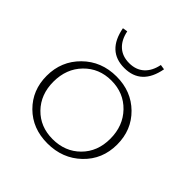

<svg xmlns="http://www.w3.org/2000/svg" viewBox="-178 -801 945 945"><g transform="rotate(45 294.5 -328.0)"><path d="M438 -658 412 -662Q402 -612 372 -585Q342 -558 295 -558Q248 -558 218 -585Q188 -612 178 -662L152 -658Q177 -524 295 -524Q413 -524 438 -658ZM290 6Q186 6 119 -60.5Q52 -127 52 -227Q52 -329 122.5 -398.5Q193 -468 298 -468Q401 -468 469 -401Q537 -334 537 -233Q537 -130 466 -62Q395 6 290 6ZM293 -27Q380 -27 436.5 -83.5Q493 -140 493 -229Q493 -319 436.5 -377.5Q380 -436 294 -436Q209 -436 152.5 -378Q96 -320 96 -230Q96 -141 151.5 -84Q207 -27 293 -27Z"/></g></svg>

Font: EauTestSC Light
Style: Regular
Weight: 300
Designer: Christian Thalmann (Catharsis Fonts)
Version: Version 0.001;PS 000.001;hotconv 1.0.88;makeotf.lib2.5.64775